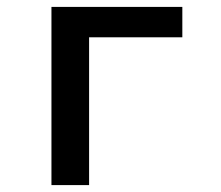

<svg xmlns="http://www.w3.org/2000/svg" viewBox="-20 -536 640 556"><path d="M129 0H238V-428H508V-516H129Z"/></svg>

Font: IBM Mono Medium
Style: Regular
Weight: 500
Monospace: yes
Designer: Mike Abbink, Paul van der Laan, Pieter van Rosmalen
Foundry: Bold Monday
Version: Version 2.3